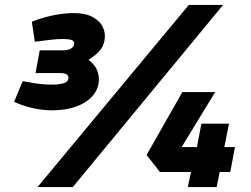

<svg xmlns="http://www.w3.org/2000/svg" viewBox="-20 -758 1016 778"><path d="M190 -311Q158 -311 124.5 -317.5Q91 -324 62 -335L37 -345L72 -429L107 -423Q126 -419 151 -417Q176 -415 194 -415Q214 -415 234 -419.5Q254 -424 257 -439Q259 -451 250 -456.5Q241 -462 223 -462H124L141 -554H235Q254 -554 265.5 -560Q277 -566 280 -577Q283 -592 270 -596Q257 -600 236 -600Q215 -600 190.5 -597.5Q166 -595 138 -591L121 -589L109 -670L133 -679Q168 -691 206.5 -698Q245 -705 279 -705Q327 -705 356.5 -688.5Q386 -672 397.5 -646.5Q409 -621 403 -592Q399 -570 383 -551.5Q367 -533 340 -517L339 -515Q364 -497 374 -472Q384 -447 379 -417Q369 -369 318.5 -340Q268 -311 190 -311ZM132 0 745 -738H884L275 0ZM913 -61H870L858 0H741L754 -61H628L574 -130L719 -385H852L716 -162H778L796 -257H908L889 -162H932Z"/></svg>

Font: REM ExtraBold
Style: Italic
Weight: 800
Italic angle: -11°
Designer: Octavio Pardo
Foundry: Ashler Design
Version: Version 1.005;gftools[0.9.28]